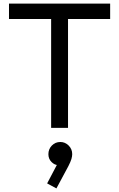

<svg xmlns="http://www.w3.org/2000/svg" viewBox="-20 -714 665 1072"><path d="M265.5 0V-674.2H359.8V0ZM30.2 -608V-694H595V-608ZM295 338 243.2 310 305.8 191 337 183Q332 193.8 324.5 200.9Q317 208 306.2 208Q285.2 208 267.8 190.6Q250.2 173.2 250.2 146.8Q250.2 118.5 269.5 98.6Q288.8 78.8 317 78.8Q343.5 78.8 363.4 98.6Q383.2 118.5 383.2 146.8Q383.2 158.2 378.8 173.8Q374.2 189.2 361.8 213.5Z"/></svg>

Font: Outfit Thin
Style: Regular
Weight: 100
Designer: Rodrigo Fuenzalida
Foundry: fragTYPE
Version: Version 1.100;gftools[0.9.27]